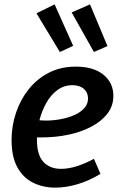

<svg xmlns="http://www.w3.org/2000/svg" viewBox="-20 -848 550 879"><path d="M233 11Q177 11 131.5 -11.5Q86 -34 59.5 -82Q33 -130 33 -207Q33 -271 53 -331Q73 -391 111 -439Q149 -487 203.5 -515Q258 -543 327 -543Q408 -543 453.5 -506Q499 -469 499 -409Q499 -363 471.5 -327.5Q444 -292 397 -267.5Q350 -243 292 -231Q234 -219 172 -219Q162 -219 153 -219Q144 -219 136 -220L143 -299Q154 -298 165.5 -297Q177 -296 189 -296Q224 -296 258.5 -302.5Q293 -309 321 -321.5Q349 -334 366 -353Q383 -372 383 -397Q383 -424 364 -441Q345 -458 311 -458Q273 -458 242.5 -435.5Q212 -413 191.5 -376Q171 -339 160 -295.5Q149 -252 149 -209Q149 -139 178.5 -107Q208 -75 259 -75Q293 -75 331.5 -87Q370 -99 410 -121L440 -52Q389 -21 336 -5Q283 11 233 11ZM254 -610 315 -638 230 -828 147 -787ZM410 -610 472 -637 392 -828 308 -791Z"/></svg>

Font: Bitter Thin SemiBold
Style: Italic
Weight: 600
Italic angle: -9°
Version: Version 2.002